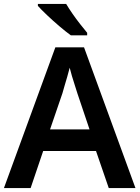

<svg xmlns="http://www.w3.org/2000/svg" viewBox="-20 -958 711 978"><path d="M534 0 469 -189H200L136 0H0L262 -717H408L670 0ZM374 -483Q370 -497 362 -521Q354 -545 346.5 -570.5Q339 -596 335 -613Q330 -593 322.5 -567Q315 -541 308 -518Q301 -495 298 -483L235 -299H436ZM317 -938Q330 -916 349 -888.5Q368 -861 388.5 -835Q409 -809 424 -791V-778H341Q316 -796 283 -824Q250 -852 219.5 -881Q189 -910 173 -928V-938Z"/></svg>

Font: Noto Sans Tamil SemiBold
Style: Regular
Weight: 600
Designer: Jelle Bosma - Monotype Design Team
Foundry: Monotype Imaging Inc.
Version: Version 2.004; ttfautohint (v1.8.4.7-5d5b)